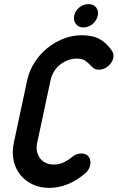

<svg xmlns="http://www.w3.org/2000/svg" viewBox="-20 -907 574 937"><path d="M387 -773Q364 -773 350.5 -790Q337 -807 342 -830Q347 -855 367.5 -871Q388 -887 411 -887Q436 -887 449 -871Q462 -855 457 -830Q452 -807 432 -790Q412 -773 387 -773ZM331 -140Q350 -158 377 -158Q403 -158 414 -140.5Q425 -123 420 -100Q415 -79 399 -64Q360 -29 314 -9.5Q268 10 220 10Q175 10 138.5 -7.5Q102 -25 78.5 -54.5Q55 -84 46.5 -123.5Q38 -163 47 -208L113 -517Q123 -562 148.5 -602Q174 -642 210 -671.5Q246 -701 289.5 -718Q333 -735 378 -735Q434 -735 467.5 -715.5Q501 -696 525 -661Q537 -644 533 -624Q528 -602 508 -584.5Q488 -567 463 -567Q446 -567 436.5 -574.5Q427 -582 419 -591Q409 -602 395 -611.5Q381 -621 354 -621Q333 -621 312.5 -613.5Q292 -606 274.5 -592.5Q257 -579 244.5 -559.5Q232 -540 227 -517L161 -208Q157 -190 160 -171.5Q163 -153 173 -138Q183 -123 200.5 -113.5Q218 -104 244 -104Q270 -104 293.5 -116Q317 -128 331 -140Z"/></svg>

Font: VDS
Style: Bold Italic
Weight: 700
Designer: artmaker
Foundry: artmaker
Version: Version 1.000 2009 initial release